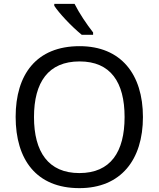

<svg xmlns="http://www.w3.org/2000/svg" viewBox="-20 -964 821 994"><path d="M403 -784H462V-796C429 -838 390 -896 366 -944H261V-934C285 -897 348 -829 403 -784ZM720 -358C720 -580 606 -725 392 -725C168 -725 61 -578 61 -359C61 -138 168 10 391 10C606 10 720 -137 720 -358ZM156 -358C156 -538 230 -646 392 -646C553 -646 625 -538 625 -358C625 -178 553 -68 391 -68C230 -68 156 -178 156 -358Z"/></svg>

Font: Noto Sans Sunuwar
Style: Regular
Weight: 400
Designer: Anshuman Pandey
Foundry: Jamra Patel LLC
Version: Version 1.000